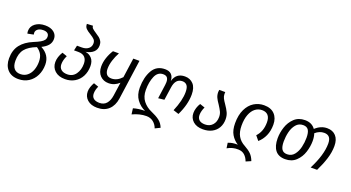

<svg xmlns="http://www.w3.org/2000/svg" viewBox="-59 -1477 4433 2425"><g transform="rotate(20 2157.5 -264.0)"><path d="M477 -73Q477 7 445 72.5Q413 138 354 176Q295 214 217 214Q122 214 70.5 157.5Q19 101 19 7Q19 -104 75 -176Q131 -248 238 -292Q294 -315 324 -332.5Q354 -350 368.5 -369Q383 -388 383 -415Q383 -444 363 -459.5Q343 -475 306 -475Q260 -475 233.5 -455Q207 -435 207 -405Q207 -399 210 -381L130 -365Q125 -382 125 -400Q125 -462 177 -501Q229 -540 309 -540Q382 -540 425.5 -505.5Q469 -471 469 -416Q469 -367 440 -331.5Q411 -296 353 -268Q477 -203 477 -73ZM389 -79Q389 -139 367 -178.5Q345 -218 302 -246Q199 -207 152 -149Q105 -91 105 8Q105 76 134.5 111Q164 146 219 146Q274 146 312.5 114.5Q351 83 370 31.5Q389 -20 389 -79Z M1019 -250Q1019 -174 988 -114Q957 -54 900.5 -20.5Q844 13 772 13Q684 13 634 -32.5Q584 -78 584 -149Q584 -217 629 -290L695 -267Q665 -205 665 -150Q665 -105 694 -79.5Q723 -54 777 -54Q850 -54 890.5 -111Q931 -168 931 -250Q931 -306 902 -337Q873 -368 813 -368H756L771 -436H836Q890 -436 923.5 -462.5Q957 -489 957 -533Q957 -566 938 -586Q919 -606 879 -630Q838 -654 816 -676.5Q794 -699 794 -738L875 -742Q874 -721 890.5 -705.5Q907 -690 941 -668Q973 -648 992 -632.5Q1011 -617 1025 -593.5Q1039 -570 1039 -538Q1039 -480 1001 -445.5Q963 -411 898 -400Q950 -393 984.5 -355Q1019 -317 1019 -250Z M1578 -526 1503 9Q1489 105 1431 159.5Q1373 214 1277 214L1283 146Q1343 146 1377 106Q1411 66 1421 -2L1447 -184Q1416 -156 1382 -141.5Q1348 -127 1305 -127Q1237 -127 1192.5 -172Q1148 -217 1148 -296Q1148 -353 1168 -413Q1188 -473 1222 -526H1302Q1271 -470 1252 -409.5Q1233 -349 1233 -295Q1233 -248 1254 -221.5Q1275 -195 1320 -195Q1396 -195 1458 -263L1495 -526ZM1282 146 1277 214Q1193 214 1144.5 171Q1096 128 1096 61Q1096 30 1107 -2.5Q1118 -35 1135 -64L1200 -41Q1176 11 1176 58Q1176 100 1203 123Q1230 146 1282 146Z M2344 -351Q2344 -217 2270 -64L2196 -88Q2261 -242 2261 -353Q2261 -418 2238.5 -444Q2216 -470 2178 -470Q2084 -470 2067 -345L2042 -172L1961 -163L1987 -351Q1990 -372 1990 -389Q1990 -430 1973 -450Q1956 -470 1919 -470Q1845 -470 1812 -392.5Q1779 -315 1779 -210Q1779 -120 1824.5 -62.5Q1870 -5 1938 24Q2008 54 2052 87Q2096 120 2118 177L2050 210Q2033 161 1994 130Q1955 99 1900 99Q1811 99 1715 144L1705 65Q1775 44 1860 44Q1790 13 1743.5 -50.5Q1697 -114 1697 -211Q1698 -351 1752 -444.5Q1806 -538 1920 -538Q1976 -538 2005.5 -508.5Q2035 -479 2037 -421Q2068 -538 2187 -538Q2257 -538 2300.5 -491Q2344 -444 2344 -351Z M2783 -380Q2817 -331 2835 -292Q2853 -253 2853 -203Q2853 -140 2825.5 -91Q2798 -42 2746 -14.5Q2694 13 2624 13Q2539 13 2491 -30.5Q2443 -74 2443 -141Q2443 -176 2454.5 -211.5Q2466 -247 2485 -276L2552 -253Q2540 -230 2532 -200.5Q2524 -171 2524 -144Q2524 -101 2550.5 -77.5Q2577 -54 2629 -54Q2691 -54 2728.5 -95Q2766 -136 2766 -203Q2766 -242 2751 -273.5Q2736 -305 2707 -349Q2677 -391 2662 -423.5Q2647 -456 2647 -496Q2647 -514 2650 -526H2731Q2730 -517 2730 -499Q2730 -471 2743 -444.5Q2756 -418 2783 -380Z M3136 99Q3057 96 2989 136L2979 65Q3032 42 3107 44Q3051 9 3016.5 -49Q2982 -107 2982 -200Q2982 -311 3019 -387Q3056 -463 3117 -500.5Q3178 -538 3251 -538Q3344 -538 3393.5 -485.5Q3443 -433 3443 -346Q3443 -262 3414 -197Q3385 -132 3334 -88L3285 -148Q3357 -222 3357 -346Q3357 -408 3329 -439.5Q3301 -471 3248 -471Q3197 -471 3156.5 -440Q3116 -409 3092.5 -348Q3069 -287 3069 -199Q3069 -115 3100.5 -59.5Q3132 -4 3197 30Q3252 60 3285 92.5Q3318 125 3339 181L3272 210Q3254 160 3220.5 130Q3187 100 3136 99Z M4260 -357Q4260 -273 4232 -184Q4204 -95 4157 0H4070Q4176 -207 4176 -358Q4176 -416 4152.5 -443Q4129 -470 4083 -470Q4020 -470 3965 -422Q3980 -379 3980 -322Q3980 -249 3955.5 -172Q3931 -95 3874.5 -41.5Q3818 12 3730 12Q3640 12 3596 -44.5Q3552 -101 3552 -205Q3552 -279 3577 -355.5Q3602 -432 3658 -485Q3714 -538 3801 -538Q3894 -538 3941 -471Q4013 -538 4099 -538Q4174 -538 4217 -490.5Q4260 -443 4260 -357ZM3893 -334Q3893 -405 3871.5 -438Q3850 -471 3800 -471Q3741 -471 3704.5 -427Q3668 -383 3653 -320Q3638 -257 3638 -193Q3638 -122 3660 -88.5Q3682 -55 3732 -55Q3791 -55 3827 -99.5Q3863 -144 3878 -207.5Q3893 -271 3893 -334Z"/></g></svg>

Font: FiraGO Book
Style: Italic
Weight: 350
Italic angle: -8°
Designer: bBox Type GmbH
Foundry: bBox Type GmbH
Version: Version 1.001